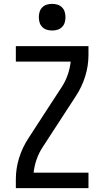

<svg xmlns="http://www.w3.org/2000/svg" viewBox="-20 -974 540 994"><path d="M62 0V-46Q62 -102 79 -156.5Q96 -211 127 -258L212 -389L298 -521Q318 -551 330 -585Q342 -619 346 -655H62V-735H438V-689Q438 -633 421 -578.5Q404 -524 373 -477L202 -214Q182 -184 170 -150Q158 -116 154 -80H438V0ZM250 -816Q236 -816 222.5 -820Q209 -824 199 -834Q189 -844 185 -857.5Q181 -871 181 -885Q181 -899 185 -912.5Q189 -926 199 -936Q209 -946 222.5 -950Q236 -954 250 -954Q264 -954 277.5 -950Q291 -946 301 -936Q311 -926 315 -912.5Q319 -899 319 -885Q319 -871 315 -857.5Q311 -844 301 -834Q291 -824 277.5 -820Q264 -816 250 -816Z"/></svg>

Font: Iosevka Curly Medium
Style: Regular
Weight: 500
Monospace: yes
Designer: Belleve Invis
Foundry: Belleve Invis
Version: Version 22.1.2; ttfautohint (v1.8.4)